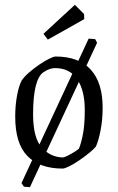

<svg xmlns="http://www.w3.org/2000/svg" viewBox="-20 -689 488 795"><path d="M239 9Q145 9 94 -42.5Q43 -94 43 -206Q43 -252 50.5 -293Q58 -334 70 -356Q80 -371 100 -388.5Q120 -406 142 -421Q164 -436 183 -445.5Q202 -455 210 -455Q306 -455 355.5 -401Q405 -347 405 -243Q405 -193 396.5 -149.5Q388 -106 377 -82Q368 -71 349 -55.5Q330 -40 308 -25Q286 -10 267 -0.5Q248 9 239 9ZM241 -37Q248 -38 262.5 -45.5Q277 -53 290.5 -61.5Q304 -70 307 -74Q316 -95 323.5 -134Q331 -173 331 -234Q331 -314 300 -360.5Q269 -407 208 -407Q185 -407 160 -390Q139 -376 128 -332.5Q117 -289 117 -216Q117 -118 153 -78Q189 -38 241 -37ZM347 -529 374 -527 382 -512 104 86 79 84 69 69ZM178 -525 160 -549 290 -669 328 -631 329 -610Q297 -592 256.5 -569Q216 -546 178 -525Z"/></svg>

Font: Grenze Gotisch Light
Style: Regular
Weight: 300
Designer: Renata Polastri
Foundry: Omnibus-Type
Version: Version 1.001